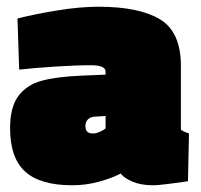

<svg xmlns="http://www.w3.org/2000/svg" viewBox="-20 -538 597 571"><path d="M10 -157Q10 -220 35 -253Q60 -286 104.5 -298Q149 -310 222 -313L294 -316V-325Q294 -344 251 -344Q206 -344 144 -340Q82 -336 37 -331L32 -483Q83 -496 150.5 -507Q218 -518 273 -518Q394 -518 456 -480.5Q518 -443 518 -342V-152Q522 -149 529 -146Q536 -143 542 -141L539 1Q457 13 436 13Q399 13 373.5 2Q348 -9 339 -22Q315 -9 275.5 2Q236 13 195 13Q100 13 55 -27.5Q10 -68 10 -157ZM294 -156V-193L260 -191Q248 -190 241 -182.5Q234 -175 234 -163Q234 -141 256 -141Q266 -141 277 -146Q288 -151 294 -156Z"/></svg>

Font: Cairo Black
Style: Regular
Weight: 900
Designer: Mohamed Gaber, Accademia di Belle Arti di Urbino and others
Foundry: Kief Type Foundry, Accademia di Belle Arti di Urbino and others
Version: Version 3.011